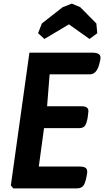

<svg xmlns="http://www.w3.org/2000/svg" viewBox="-20 -1044 577 1064"><path d="M226 -828 191 -860 212 -914 327 -1004 378 -1024 425 -1004 514 -914 519 -860 476 -828 362 -909ZM498 -752Q537 -750 537 -725Q537 -713 530 -688Q515 -632 478 -632H255L241 -455H434Q470 -455 470 -428Q470 -424 466.5 -397.5Q463 -371 454 -352.5Q445 -334 420 -334H224L195 -121H426Q449 -120 457 -111.5Q465 -103 463 -86Q456 -37 444.5 -18.5Q433 0 406 0H54L40 -16L143 -752Z"/></svg>

Font: Chau Philomene One
Style: Italic
Weight: 400
Designer: Vicente Lamonaca
Foundry: TipoType
Version: Version 1.001